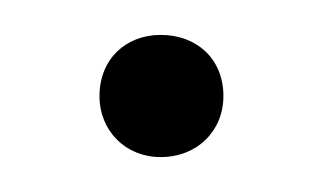

<svg xmlns="http://www.w3.org/2000/svg" viewBox="-20 -88 184 110"><path d="M37 -33C37 -13 52 2 72 2C93 2 108 -13 108 -33C108 -54 93 -68 72 -68C52 -68 37 -54 37 -33Z"/></svg>

Font: Emberly
Style: Regular
Weight: 400
Designer: Rajesh Rajput
Foundry: Rajesh Rajput
Version: Version 1.000